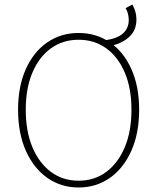

<svg xmlns="http://www.w3.org/2000/svg" viewBox="-20 -818 688 850"><path d="M479 -617 448 -640Q501 -648 525.5 -671Q550 -694 550 -730Q550 -741 547 -755Q544 -769 536 -782L566 -798Q575 -782 579.5 -765.5Q584 -749 584 -732Q584 -686 555 -657.5Q526 -629 479 -617ZM328 12Q250 12 189.5 -30.5Q129 -73 94.5 -150.5Q60 -228 60 -332Q60 -436 94.5 -512.5Q129 -589 189.5 -630.5Q250 -672 328 -672Q406 -672 466.5 -630.5Q527 -589 561.5 -512.5Q596 -436 596 -332Q596 -228 561.5 -150.5Q527 -73 466.5 -30.5Q406 12 328 12ZM328 -18Q398 -18 450.5 -57Q503 -96 532.5 -166.5Q562 -237 562 -332Q562 -427 532.5 -496.5Q503 -566 450.5 -604Q398 -642 328 -642Q258 -642 205.5 -604Q153 -566 123.5 -496.5Q94 -427 94 -332Q94 -237 123.5 -166.5Q153 -96 205.5 -57Q258 -18 328 -18Z"/></svg>

Font: Source Sans 3 ExtraLight ExtraLight
Style: Regular
Weight: 250
Version: Version 3.052;hotconv 1.1.0;makeotfexe 2.6.0